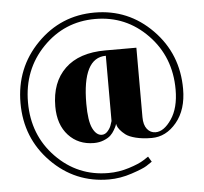

<svg xmlns="http://www.w3.org/2000/svg" viewBox="-54 -737 948 894"><g transform="rotate(-5 420.0 -290.0)"><path d="M345 -260Q345 -180 362 -145Q379 -110 405 -110Q421 -110 433.5 -125Q446 -140 450 -155L455 -170V-475Q345 -475 345 -260ZM420 70Q469 70 516.5 55Q564 40 587 25L610 10L625 35Q615 42 598 53Q581 64 527 82Q473 100 420 100Q262 100 151 -13Q40 -126 40 -290Q40 -454 151 -567Q262 -680 420 -680Q578 -680 689 -567Q800 -454 800 -290Q800 -193 751 -134Q702 -75 635 -75Q593 -75 561 -83Q529 -91 513.5 -103Q498 -115 488.5 -127Q479 -139 477 -147L475 -155Q474 -152 472 -146.5Q470 -141 462 -127Q454 -113 443 -102.5Q432 -92 411 -83.5Q390 -75 365 -75Q292 -75 246 -125Q200 -175 200 -260Q200 -373 266 -436.5Q332 -500 455 -500H600V-175Q600 -139 615.5 -119.5Q631 -100 655 -100Q694 -100 729.5 -152Q765 -204 765 -290Q765 -443 664.5 -546.5Q564 -650 420 -650Q276 -650 175.5 -546.5Q75 -443 75 -290Q75 -137 175.5 -33.5Q276 70 420 70Z"/></g></svg>

Font: Yeseva One
Style: Regular
Weight: 400
Designer: Jovanny Lemonad
Foundry: Jovanny Lemonad
Version: Version 2.000